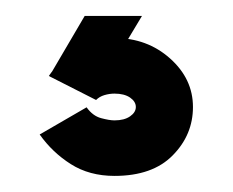

<svg xmlns="http://www.w3.org/2000/svg" viewBox="-20 -20 292 241"><path d="M29.8 148.8Q45.7 171.3 68.9 186Q92.2 200.8 123.7 200.8Q171.5 200.8 196.8 175Q222.2 149.3 222.2 114.3Q222.2 79 193.5 53.4Q164.7 27.7 123.7 27.7Q92.8 27.7 73.2 42.5Q53.7 57.2 41.4 75.2L100.6 105.5Q104.7 101.3 111 99.4Q117.4 97.5 123.7 97.5Q136 97.5 143.3 102.5Q150.5 107.5 150.5 114.3Q150.5 121 143.3 126Q136 131.1 123.7 131.1Q117.4 131.1 106.9 128.3Q96.4 125.5 88.7 114.7ZM86.3 0 41.9 75.7 100.6 105.5 102.8 92.3 158.2 0Z"/></svg>

Font: Giphurs SC
Style: Regular
Weight: 400
Version: Version 0.920